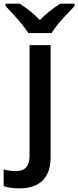

<svg xmlns="http://www.w3.org/2000/svg" viewBox="-79 -786 426 1046"><path d="M0 0ZM26.9 240.2Q-24.9 240.2 -59.1 228V137.2Q-25.9 146 8.8 146Q82 146 82 63V-540H196.8V70.8Q196.8 154.3 153.1 197.3Q109.4 240.2 26.9 240.2ZM327.1 -766.1V-752.9Q265.6 -689 240.5 -658.7Q215.3 -628.4 202.1 -606H75.2Q43.5 -657.2 -48.8 -752.9V-766.1H28.3Q95.7 -722.2 138.2 -676.8Q185.5 -725.6 249.5 -766.1Z"/></svg>

Font: Open Sans Semibold
Style: Regular
Weight: 600
Foundry: Ascender Corporation
Version: Version 1.10; ttfautohint (v1.5.65-e2d9)